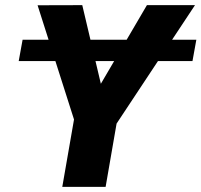

<svg xmlns="http://www.w3.org/2000/svg" viewBox="-20 -731 788 751"><path d="M748 -575.7 732.9 -492.2H53.2L68.4 -575.7ZM301.8 -710.9 374.5 -403.3 554.7 -710.9H742.7L436 -247.6L393.1 0H223.6L269.5 -263.7L127 -710.4Z"/></svg>

Font: Roboto Black
Style: Italic
Weight: 900
Italic angle: -12°
Designer: Christian Robertson
Foundry: Google
Version: Version 3.0; 2020